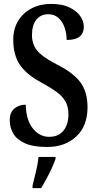

<svg xmlns="http://www.w3.org/2000/svg" viewBox="-20 -744 500 985"><path d="M222 10Q150 10 108 -9Q66 -28 48 -59Q30 -90 30 -127Q30 -168 54 -187.5Q78 -207 112 -207Q114 -128 148.5 -85Q183 -42 232 -42Q280 -42 305.5 -73.5Q331 -105 331 -158Q331 -197 315.5 -224Q300 -251 269.5 -273Q239 -295 195 -319Q116 -361 82 -411.5Q48 -462 48 -540Q48 -596 73.5 -637.5Q99 -679 143 -701.5Q187 -724 241 -724Q298 -724 335 -706.5Q372 -689 391 -662.5Q410 -636 410 -607Q410 -574 389 -556.5Q368 -539 322 -539Q322 -572 311.5 -602.5Q301 -633 280 -652Q259 -671 228 -671Q189 -671 166.5 -643Q144 -615 144 -564Q144 -533 155.5 -508Q167 -483 195.5 -460.5Q224 -438 276 -411Q357 -370 393 -321Q429 -272 429 -194Q429 -98 371.5 -44Q314 10 222 10ZM147 208Q155 176 164.5 136Q174 96 178 61H265V71Q258 92 245.5 119Q233 146 218.5 173Q204 200 191 221H147Z"/></svg>

Font: Noto Serif Ethiopic ExtraCondensed SemiBold
Style: Regular
Weight: 600
Width: 2
Designer: Monotype Design Team
Foundry: Monotype Imaging Inc.
Version: Version 2.102; ttfautohint (v1.8.4.7-5d5b)